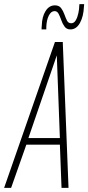

<svg xmlns="http://www.w3.org/2000/svg" viewBox="-46 -913 429 933"><path d="M-26 0 221 -709H259L287 0H253L245 -210H82L8 0ZM92 -242H245L230 -644ZM156 -770Q156 -774 156 -776Q156 -778 157 -788Q158 -832 175.5 -859.5Q193 -887 221 -887Q241 -887 251 -873.5Q261 -860 267 -843Q273 -826 279.5 -813Q286 -800 300 -800Q314 -800 322.5 -815Q331 -830 335 -850Q339 -870 339 -883Q340 -889 340 -893H363Q362 -888 362 -882Q360 -833 342.5 -801.5Q325 -770 296 -770Q278 -770 268 -783.5Q258 -797 252 -814.5Q246 -832 239 -845.5Q232 -859 219 -859Q202 -859 191 -837Q180 -815 179 -781Q179 -773 179 -772.5Q179 -772 179 -770Z"/></svg>

Font: Georama Condensed ExtraLight
Style: Italic
Weight: 200
Width: 3
Italic angle: -9°
Designer: Jean-Baptiste Levee
Foundry: Production Type
Version: Version 1.000